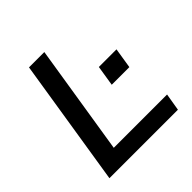

<svg xmlns="http://www.w3.org/2000/svg" viewBox="-185 -853 1001 1001"><g transform="rotate(-45 315.5 -352.5)"><path d="M62 0 174 -705H287L190 -96H583L567 0ZM415 -336 433 -449H563L545 -336Z"/></g></svg>

Font: Nunito Sans 10pt SemiExpanded SemiBold
Style: Italic
Weight: 600
Width: 6
Italic angle: -9°
Designer: Vernon Adams
Foundry: Vernon Adams
Version: Version 3.101;gftools[0.9.27]